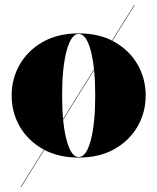

<svg xmlns="http://www.w3.org/2000/svg" viewBox="-20 -599 608 742"><path d="M25 -230Q25 -295 56.2 -349.5Q87.5 -404 145.5 -437Q203.5 -470 284 -470Q364.5 -470 422.5 -437Q480.5 -404 511.8 -349.5Q543 -295 543 -230Q543 -165 511.8 -110.5Q480.5 -56 422.5 -23Q364.5 10 284 10Q203.5 10 145.5 -23Q87.5 -56 56.2 -110.5Q25 -165 25 -230ZM220 -230Q220 -122 237.5 -57Q255 8 284 8Q313.5 8 330.8 -57Q348 -122 348 -230Q348 -338 330.8 -403Q313.5 -468 284 -468Q255 -468 237.5 -403Q220 -338 220 -230ZM498 -578.8H500L62 123.2H60Z"/></svg>

Font: Bodoni* 96pt Fatface
Style: Regular
Weight: 900
Version: Version 2.3